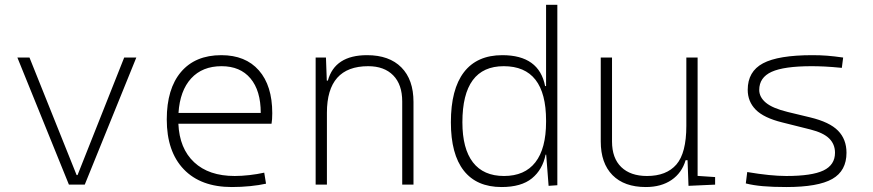

<svg xmlns="http://www.w3.org/2000/svg" viewBox="-20 -752 3556 782"><path d="M260.7 0 50.8 -517.6H100.1L292 -39.1H295.9L485.8 -517.6H535.2L325.2 0Z M924.3 9.8Q797.9 9.8 728.5 -62.5Q659.2 -134.8 659.2 -265.6Q659.2 -390.6 717.3 -459Q775.4 -527.3 881.3 -527.3Q980 -527.3 1034.4 -465.3Q1088.9 -403.3 1088.9 -291Q1088.9 -263.7 1085.9 -248H706.5Q710.9 -147 770.8 -91.1Q830.6 -35.2 936 -35.2Q963.4 -35.2 995.6 -38.8Q1027.8 -42.5 1056.2 -48.8L1063.5 -3.9Q1035.6 2.4 998.8 6.1Q961.9 9.8 924.3 9.8ZM707 -292H1042Q1042 -382.8 1000.2 -432.6Q958.5 -482.4 882.3 -482.4Q804.2 -482.4 758.5 -432.6Q712.9 -382.8 707 -292Z M1618.2 0V-338.9Q1618.2 -407.7 1581.5 -445.1Q1544.9 -482.4 1479.5 -482.4Q1311.5 -482.4 1311.5 -293V0H1265.6V-517.6H1307.6L1311 -423.8H1315.4Q1343.8 -527.3 1475.1 -527.3Q1565.4 -527.3 1614.7 -477.5Q1664.1 -427.7 1664.1 -336.9V0Z M2022.9 9.8Q1921.4 9.8 1868.9 -57.1Q1816.4 -124 1816.4 -253.9Q1816.4 -388.7 1869.6 -458Q1922.9 -527.3 2025.9 -527.3Q2175.8 -527.3 2200.2 -401.4H2204.1V-732.4H2250V2.4L2214.4 4.9L2204.6 -122.1H2202.1Q2189.9 -61 2146.5 -25.6Q2103 9.8 2022.9 9.8ZM2204.1 -255.9V-261.2Q2204.1 -482.4 2031.7 -482.4Q1863.3 -482.4 1863.3 -253.9Q1863.3 -146.5 1906.2 -90.8Q1949.2 -35.2 2032.7 -35.2Q2117.2 -35.2 2160.6 -91.1Q2204.1 -147 2204.1 -255.9Z M2610.4 9.8Q2522.5 9.8 2474.6 -38.8Q2426.8 -87.4 2426.8 -175.8V-517.6H2472.7V-175.8Q2472.7 -107.9 2510.3 -71.5Q2547.9 -35.2 2615.2 -35.2Q2694.3 -35.2 2734.9 -82Q2775.4 -128.9 2775.4 -239.3V-517.6H2821.3V-35.6L2892.6 -30.8V0L2784.2 4.9L2780.3 -99.6H2772.5Q2757.3 -47.9 2715.1 -19Q2672.9 9.8 2610.4 9.8Z M3182.6 9.8Q3126.5 9.8 3087.4 6.3Q3048.3 2.9 3017.6 -4.9L3023.4 -51.3Q3118.7 -35.2 3182.6 -35.2Q3286.6 -35.2 3333.7 -57.6Q3380.9 -80.1 3380.9 -129.9Q3380.9 -164.6 3357.2 -188Q3333.5 -211.4 3280.8 -224.6L3166 -253.4Q3090.8 -272 3058.1 -305.2Q3025.4 -338.4 3025.4 -386.2Q3025.4 -460.9 3087.6 -494.1Q3149.9 -527.3 3289.1 -527.3Q3321.3 -527.3 3349.4 -525.1Q3377.4 -522.9 3414.1 -517.6L3408.7 -475.6Q3368.7 -479.5 3339.6 -481Q3310.5 -482.4 3286.1 -482.4Q3173.3 -482.4 3122.8 -459.5Q3072.3 -436.5 3072.3 -385.7Q3072.3 -356.4 3099.4 -333.7Q3126.5 -311 3188.5 -295.9L3279.8 -273.9Q3358.9 -254.9 3393.3 -219.7Q3427.7 -184.6 3427.7 -129.9Q3427.7 -56.2 3369.9 -23.2Q3312 9.8 3182.6 9.8Z"/></svg>

Font: Cascadia Code ExtraLight
Style: Regular
Weight: 200
Monospace: yes
Designer: Aaron Bell
Foundry: Saja Typeworks
Version: Version 2407.024; ttfautohint (v1.8.4)